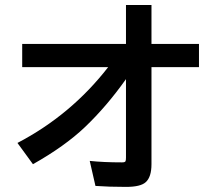

<svg xmlns="http://www.w3.org/2000/svg" viewBox="-20 -690 890 768"><path d="M483.9 -669.9H585.9V-514.2H775.9V-421.4H585.9V-33.2Q585.9 18.1 563 38.6Q542.5 57.6 483.9 57.6Q415.5 57.6 361.8 53.7L338.9 -46.4Q394 -40.5 467.8 -40.5Q480 -40.5 481.9 -44.9Q483.9 -48.3 483.9 -59.6V-373.5Q406.7 -264.6 320.3 -182.1Q239.3 -105 111.8 -33.2L49.8 -118.2Q264.6 -230.5 412.6 -421.4H68.8V-514.2H483.9Z"/></svg>

Font: FORM UDPGothic
Style: Bold
Weight: 700
Foundry: Pronama LLC
Version: Version 1.051